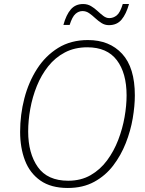

<svg xmlns="http://www.w3.org/2000/svg" viewBox="-20 -924 721 954"><path d="M317 10Q233 10 180.5 -27Q128 -64 104 -127Q80 -190 80 -269Q80 -354 101 -435Q122 -516 164 -581.5Q206 -647 269 -686Q332 -725 417 -725Q524 -725 587 -656.5Q650 -588 650 -450Q650 -398 639.5 -336Q629 -274 605 -213Q581 -152 542.5 -101.5Q504 -51 448 -20.5Q392 10 317 10ZM319 -26Q382 -26 430 -53.5Q478 -81 512 -127Q546 -173 567.5 -229Q589 -285 599 -342.5Q609 -400 609 -450Q609 -561 560.5 -625Q512 -689 414 -689Q351 -689 302.5 -663.5Q254 -638 219.5 -594.5Q185 -551 163 -496.5Q141 -442 130.5 -383.5Q120 -325 120 -271Q120 -162 168 -94Q216 -26 319 -26ZM295 -800Q309 -851 332 -877.5Q355 -904 393 -904Q415 -904 432.5 -893.5Q450 -883 465 -869Q480 -855 494 -844.5Q508 -834 523 -834Q543 -834 560 -847.5Q577 -861 590 -904H621Q607 -854 584 -826.5Q561 -799 521 -799Q501 -799 484.5 -809.5Q468 -820 453 -834Q438 -848 423 -858.5Q408 -869 390 -869Q371 -869 355 -855Q339 -841 326 -800Z"/></svg>

Font: Noto Sans Disp ExtLt
Style: Italic
Weight: 200
Italic angle: -12°
Designer: Monotype Design Team
Foundry: Monotype Imaging Inc.
Version: Version 2.000;GOOG;noto-source:20170915:90ef993387c0